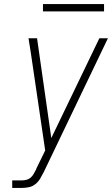

<svg xmlns="http://www.w3.org/2000/svg" viewBox="-20 -923 550 943"><path d="M40 0V-37H87Q99 -37 110.5 -40Q122 -43 131 -51Q140 -59 146 -70Q152 -81 158 -92V-94L202 -184L131 -666L120 -735H162L232 -245L468 -735H510L195 -78Q187 -62 177.5 -46Q168 -30 153.5 -18.5Q139 -7 121.5 -3.5Q104 0 87 0ZM491 -867H191V-903H491Z"/></svg>

Font: Iosevka SS18 Extralight
Style: Italic
Weight: 200
Italic angle: -9°
Monospace: yes
Designer: Belleve Invis
Foundry: Belleve Invis
Version: Version 25.1.1; ttfautohint (v1.8.4)